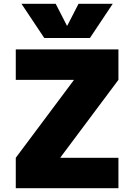

<svg xmlns="http://www.w3.org/2000/svg" viewBox="-20 -990 706 1010"><path d="M334 -855 393 -970H573L453 -790H213L93 -970H273L332 -855ZM298 -162V-160H603V0H63V-160L368 -568V-570H63V-730H603V-570Z"/></svg>

Font: M PLUS 1p Black
Style: Regular
Weight: 900
Version: Version 1.061